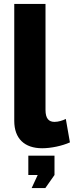

<svg xmlns="http://www.w3.org/2000/svg" viewBox="-20 -750 378 983"><path d="M53 -730V-131C53 -41 105 9 196 9C241 9 298 -3 338 -21L317 -141C301 -133 279 -126 259 -126C230 -126 213 -143 213 -187V-730ZM142 213H212L259 146V47H125V146H173Z"/></svg>

Font: FIGSv2-sans-serif ExtraBold
Style: Regular
Weight: 800
Designer: Matt McInerney, Pablo Impallari, Rodrigo Fuenzalida,Mirko Velimirovic
Foundry: Matt McInerney, Pablo Impallari, Rodrigo Fuenzalida
Version: Version 4.021;hotconv 1.0.109;makeotfexe 2.5.65596